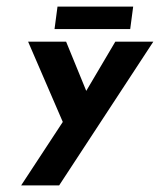

<svg xmlns="http://www.w3.org/2000/svg" viewBox="-20 -415 484 581"><path d="M154 -395 145 -327H374L383 -395ZM329 -289 241 -140 180 -289H65L170 -46L44 146H159L444 -289Z"/></svg>

Font: Hussar Tani
Style: Kurs
Weight: 700
Foundry: Cannot Into Space Fonts
Version: Version 0.92